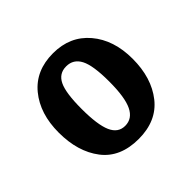

<svg xmlns="http://www.w3.org/2000/svg" viewBox="-110 -883 641 641"><g transform="rotate(-45 210.5 -562.5)"><path d="M210 -360Q123 -360 79.5 -417Q36 -474 36 -564Q36 -653 82 -709Q128 -765 210 -765Q290 -765 337.5 -709Q385 -653 385 -564Q385 -474 340 -417Q295 -360 210 -360ZM209 -423Q243 -423 259.5 -457Q276 -491 276 -566Q276 -641 260 -672Q244 -703 210 -703Q176 -703 161 -672Q146 -641 146 -566Q146 -491 161 -457Q176 -423 209 -423Z"/></g></svg>

Font: Arsenal SC
Style: Bold
Weight: 700
Designer: Andrij Shevchenko
Foundry: Stairsfor
Version: Version 2.001; ttfautohint (v1.8.4.7-5d5b)